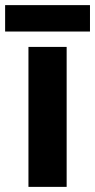

<svg xmlns="http://www.w3.org/2000/svg" viewBox="-33 -729 371 749"><path d="M227 0H78V-546H227ZM318 -709V-606H-13V-709Z"/></svg>

Font: Noto Sans Kannada
Style: Bold
Weight: 700
Designer: Jelle Bosma - Monotype Design Team
Foundry: Monotype Imaging Inc.
Version: Version 2.005; ttfautohint (v1.8.4.7-5d5b)